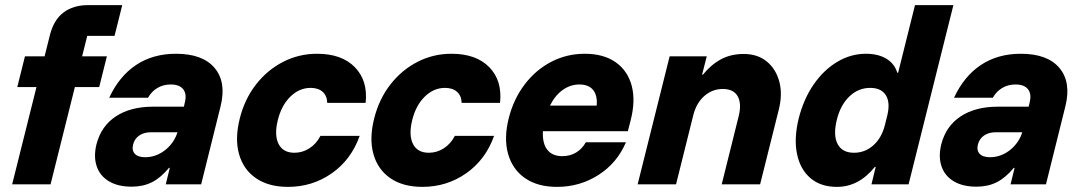

<svg xmlns="http://www.w3.org/2000/svg" viewBox="-20 -720 4223 750"><path d="M27.5 0 122.5 -380H47.5L77.5 -500H154.2L174.2 -580Q189.2 -641.7 227.5 -670.8Q265.8 -700 324.2 -700H457.5L427.5 -580H320.8L300.8 -500H397.5L367.5 -380H272.5L177.5 0Z M494.2 9.2Q440.8 9.2 405.8 -11.7Q370.8 -32.5 357.9 -70Q345 -107.5 356.7 -155.8Q375 -227.5 432.5 -265.4Q490 -303.3 578.3 -303.3H698.3L702.5 -321.7Q710 -353.3 695.4 -371.7Q680.8 -390 646.7 -390Q617.5 -390 594.6 -376.2Q571.7 -362.5 558.3 -338.3H406.7Q445.8 -422.5 511.7 -466.2Q577.5 -510 667.5 -510Q771.7 -510 818.3 -454.6Q865 -399.2 841.7 -305L765.8 0H627.5L643.3 -64.2H640Q608.3 -25.8 573.8 -8.3Q539.2 9.2 494.2 9.2ZM547.5 -105.8Q575 -105.8 600 -117.9Q625 -130 644.2 -151.7Q663.3 -173.3 672.5 -200.8L673.3 -203.3H568.3Q542.5 -203.3 524.2 -190.8Q505.8 -178.3 500 -155.8Q494.2 -132.5 506.7 -119.2Q519.2 -105.8 547.5 -105.8Z M1105 10Q1029.2 10 980 -23.8Q930.8 -57.5 913.8 -117.9Q896.7 -178.3 916.7 -257.5Q935.8 -333.3 980 -390Q1024.2 -446.7 1085.8 -478.3Q1147.5 -510 1218.3 -510Q1315 -510 1366.2 -457.5Q1417.5 -405 1408.3 -318.3H1258.3Q1257.5 -345.8 1240.4 -361.2Q1223.3 -376.7 1193.3 -376.7Q1149.2 -376.7 1114.2 -342.5Q1079.2 -308.3 1065 -250Q1050.8 -191.7 1068.3 -157.5Q1085.8 -123.3 1130 -123.3Q1161.7 -123.3 1188.8 -140.8Q1215.8 -158.3 1231.7 -189.2H1385Q1351.7 -95.8 1275.8 -42.9Q1200 10 1105 10Z M1630 10Q1554.2 10 1505 -23.8Q1455.8 -57.5 1438.8 -117.9Q1421.7 -178.3 1441.7 -257.5Q1460.8 -333.3 1505 -390Q1549.2 -446.7 1610.8 -478.3Q1672.5 -510 1743.3 -510Q1840 -510 1891.3 -457.5Q1942.5 -405 1933.3 -318.3H1783.3Q1782.5 -345.8 1765.4 -361.2Q1748.3 -376.7 1718.3 -376.7Q1674.2 -376.7 1639.2 -342.5Q1604.2 -308.3 1590 -250Q1575.8 -191.7 1593.3 -157.5Q1610.8 -123.3 1655 -123.3Q1686.7 -123.3 1713.8 -140.8Q1740.8 -158.3 1756.7 -189.2H1910Q1876.7 -95.8 1800.8 -42.9Q1725 10 1630 10Z M2155.8 10Q2080 10 2030.8 -24.2Q1981.7 -58.3 1964.6 -119.2Q1947.5 -180 1967.5 -259.2Q1986.7 -334.2 2030 -390.8Q2073.3 -447.5 2133.8 -478.8Q2194.2 -510 2264.2 -510Q2337.5 -510 2384.6 -477.1Q2431.7 -444.2 2447.5 -385.4Q2463.3 -326.7 2443.3 -249.2L2432.5 -207.5H2100.8Q2098.3 -160 2117.9 -135Q2137.5 -110 2176.7 -110Q2206.7 -110 2230.4 -124.2Q2254.2 -138.3 2268.3 -164.2H2425Q2390.8 -83.3 2317.9 -36.7Q2245 10 2155.8 10ZM2128.3 -307.5H2310.8Q2314.2 -347.5 2296.7 -368.8Q2279.2 -390 2243.3 -390Q2208.3 -390 2178.3 -368.8Q2148.3 -347.5 2128.3 -307.5Z M2470.8 0 2595.8 -500H2740.8L2722.5 -428.3H2725.8Q2757.5 -467.5 2796.2 -488.3Q2835 -509.2 2885 -509.2Q2939.2 -509.2 2975 -480Q3010.8 -450.8 3024.2 -401.2Q3037.5 -351.7 3021.7 -290L2949.2 0H2799.2L2865.8 -267.5Q2877.5 -316.7 2861.2 -344.6Q2845 -372.5 2803.3 -372.5Q2762.5 -372.5 2730.8 -344.6Q2699.2 -316.7 2687.5 -267.5L2620.8 0Z M3249.2 10Q3185.8 10 3145.8 -24.2Q3105.8 -58.3 3093.3 -118.8Q3080.8 -179.2 3100 -257.5Q3119.2 -333.3 3158.3 -390Q3197.5 -446.7 3250.4 -478.3Q3303.3 -510 3362.5 -510Q3410 -510 3442.1 -490.8Q3474.2 -471.7 3485 -435.8H3488.3L3554.2 -700H3704.2L3529.2 0H3384.2L3400.8 -68.3H3397.5Q3335 10 3249.2 10ZM3315.8 -123.3Q3359.2 -123.3 3391.7 -152.5Q3424.2 -181.7 3436.7 -231.7L3445.8 -268.3Q3458.3 -319.2 3440.4 -347.9Q3422.5 -376.7 3379.2 -376.7Q3332.5 -376.7 3297.5 -342.9Q3262.5 -309.2 3248.3 -250Q3234.2 -190.8 3252.1 -157.1Q3270 -123.3 3315.8 -123.3Z M3794.2 9.2Q3740.8 9.2 3705.8 -11.7Q3670.8 -32.5 3657.9 -70Q3645 -107.5 3656.7 -155.8Q3675 -227.5 3732.5 -265.4Q3790 -303.3 3878.3 -303.3H3998.3L4002.5 -321.7Q4010 -353.3 3995.4 -371.7Q3980.8 -390 3946.7 -390Q3917.5 -390 3894.6 -376.2Q3871.7 -362.5 3858.3 -338.3H3706.7Q3745.8 -422.5 3811.7 -466.2Q3877.5 -510 3967.5 -510Q4071.7 -510 4118.3 -454.6Q4165 -399.2 4141.7 -305L4065.8 0H3927.5L3943.3 -64.2H3940Q3908.3 -25.8 3873.8 -8.3Q3839.2 9.2 3794.2 9.2ZM3847.5 -105.8Q3875 -105.8 3900 -117.9Q3925 -130 3944.2 -151.7Q3963.3 -173.3 3972.5 -200.8L3973.3 -203.3H3868.3Q3842.5 -203.3 3824.2 -190.8Q3805.8 -178.3 3800 -155.8Q3794.2 -132.5 3806.7 -119.2Q3819.2 -105.8 3847.5 -105.8Z"/></svg>

Font: Funnel Sans Light ExtraBold
Style: Italic
Weight: 800
Italic angle: -14.036°
Version: Version 1.000